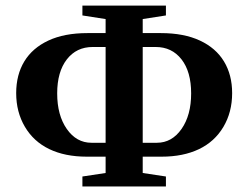

<svg xmlns="http://www.w3.org/2000/svg" viewBox="-20 -675 899 695"><path d="M362.3 -158.2V-504.9H315.4Q256.8 -504.9 221.9 -460Q187 -415 187 -336.9Q187 -257.8 221.9 -208Q256.8 -158.2 311 -158.2ZM547.9 -158.2Q602.1 -158.2 637 -208Q671.9 -257.8 671.9 -336.9Q671.9 -415.5 637 -460.2Q602.1 -504.9 543.5 -504.9H496.6V-158.2ZM278.3 0V-36.1L362.3 -48.8V-107.9H293.9Q215.3 -107.9 158.4 -135.3Q101.6 -162.6 70.1 -216.1Q38.6 -269.5 38.6 -337.9Q38.6 -404.3 68.1 -452.9Q97.7 -501.5 155.3 -528.3Q212.9 -555.2 296.4 -555.2H362.3V-606L278.3 -619.1V-654.8H580.6V-619.1L496.6 -606V-555.2H562.5Q645.5 -555.2 703.4 -528.3Q761.2 -501.5 790.8 -452.6Q820.3 -403.8 820.3 -337.9Q820.3 -269 788.6 -215.6Q756.8 -162.1 700 -135Q643.1 -107.9 564.9 -107.9H496.6V-48.8L580.6 -36.1V0Z"/></svg>

Font: Tinos
Style: Bold
Weight: 700
Designer: Steve Matteson
Foundry: Monotype Imaging Inc.
Version: Version 1.23